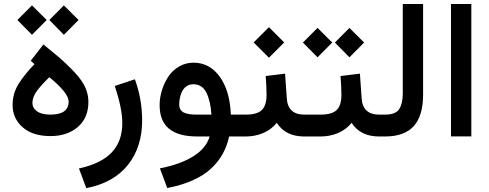

<svg xmlns="http://www.w3.org/2000/svg" viewBox="-20 -698 2502 982"><path d="M156.2 -370.1 137.2 -387.2 202.1 -470.7Q252.9 -429.7 282.5 -404.3Q312 -378.9 346.2 -344.2Q380.4 -309.6 400.4 -279.3Q432.1 -230.5 432.1 -176.8Q432.1 -95.7 378.4 -48.8Q324.2 -2 238.3 -2Q146.5 -2 95.7 -47.4Q44.4 -92.3 44.4 -161.1Q44.4 -219.2 74.7 -268.6Q104 -315.4 156.2 -370.1ZM331.1 -178.7Q331.1 -222.2 232.4 -303.2Q194.3 -266.6 171.4 -236.3Q146 -203.6 146 -171.9Q146 -145 169.7 -128.4Q193.4 -111.8 237.8 -111.8Q331.1 -111.8 331.1 -178.7ZM232.4 -595.7 306.6 -670.4 381.8 -595.7 306.6 -520ZM68.8 -595.7 143.6 -670.4 218.8 -595.7 143.6 -520Z M421.4 264.2 383.8 163.6Q496.6 139.2 551 82Q605.5 24.9 605.5 -67.9Q605.5 -143.6 566.9 -258.3L669.9 -292.5Q707 -190.4 707 -81.5Q707 53.7 634.3 145.5Q561 237.3 421.4 264.2Z M969.7 -377.4Q1052.7 -377.4 1104.5 -304.9Q1156.2 -232.4 1160.6 -111.8H1210V0H1151.9Q1141.1 49.3 1118.4 90.1Q1095.7 130.9 1058.3 165.3Q1021 199.7 964.8 224.6Q908.7 249.5 835.4 263.7L797.9 163.1Q902.8 142.6 968.8 101.3Q1034.7 60.1 1052.2 0H988.8Q892.6 0 844.5 -39.6Q796.4 -79.1 796.4 -160.6Q796.4 -197.8 807.9 -235.4Q819.3 -272.9 840.1 -304.9Q860.8 -336.9 894.8 -357.2Q928.7 -377.4 969.7 -377.4ZM985.8 -111.8H1061.5Q1056.6 -182.6 1035.2 -225.1Q1013.2 -267.1 968.8 -267.1Q942.9 -267.1 926.3 -250.7Q909.7 -234.4 902.8 -208.5Q896.5 -185.1 896.5 -165Q896.5 -135.3 918 -123.5Q939.5 -111.8 985.8 -111.8Z M1338.9 -309.1 1438 -321.3 1446.8 -195.8Q1451.7 -111.8 1536.6 -111.8H1546.9V0H1535.6Q1440.4 0 1395.5 -69.8Q1368.2 -35.6 1326.7 -17.8Q1285.2 0 1237.3 0H1190.4V-111.8H1237.3Q1294.9 -111.8 1319.1 -135.3Q1343.3 -158.7 1343.3 -212.9Q1343.3 -253.9 1338.9 -309.1ZM1277.3 -481 1355.5 -559.1 1433.6 -481 1355.5 -402.8Z M1692.9 -480.5 1767.1 -555.2 1842.3 -480.5 1767.1 -404.8ZM1529.3 -480.5 1604 -555.2 1679.2 -480.5 1604 -404.8ZM1527.3 0V-111.8H1620.1Q1677.7 -111.8 1701.9 -135.3Q1726.1 -158.7 1726.1 -212.9Q1726.1 -253.9 1721.7 -309.1L1820.8 -321.3L1829.6 -195.8Q1834.5 -111.8 1919.4 -111.8H1929.7V0H1918.5Q1823.2 0 1778.3 -69.8Q1751 -35.6 1709.5 -17.8Q1668 0 1620.1 0Z M1910.2 0V-111.8H1949.2Q2004.9 -111.8 2022.5 -141.1Q2040 -169.9 2040 -219.2V-677.7H2144V-214.4Q2144 -106.9 2096.7 -53.5Q2049.3 0 1948.7 0Z M2286.6 -677.7H2390.6V-0.5H2286.6Z"/></svg>

Font: Vazirmatn UI FD NL Medium
Style: Regular
Weight: 500
Designer: Saber Rastikerdar
Foundry: Saber Rastikerdar
Version: Version 33.003